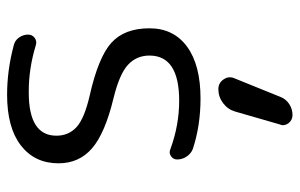

<svg xmlns="http://www.w3.org/2000/svg" viewBox="-170 -422 837 536"><g transform="rotate(-90 248.0 -154.5)"><path d="M436.5 -155.3Q436.5 -87.9 385.3 -50.3Q334 -12.7 240.2 -12.7Q165 -12.7 99.6 -34.2Q86.9 -39.1 78.6 -51.3Q70.3 -63.5 70.3 -78.1Q70.3 -88.9 79.6 -95.2Q88.9 -101.6 99.6 -96.7Q166 -72.3 234.4 -72.3Q360.4 -72.3 360.4 -155.3Q360.4 -191.4 334.5 -215.3Q308.6 -239.3 240.2 -255.9Q143.6 -279.3 101.6 -315.4Q59.6 -351.6 59.6 -409.2Q59.6 -475.6 109.4 -514.2Q159.2 -552.7 251 -552.7Q319.3 -552.7 388.7 -534.2Q402.3 -531.2 410.6 -519.5Q418.9 -507.8 418.9 -494.1Q418.9 -482.4 409.7 -475.6Q400.4 -468.8 388.7 -472.7Q324.2 -492.2 261.7 -492.2Q258.8 -492.2 256.8 -492.2Q136.7 -492.2 136.7 -415Q136.7 -380.9 160.6 -358.9Q184.6 -336.9 248 -322.3Q356.4 -297.9 396.5 -261.2Q436.5 -224.6 436.5 -155.3ZM204.1 84Q210 63.5 227.5 50.3Q245.1 37.1 266.6 37.1Q284.2 37.1 293.9 51.8Q299.8 60.5 299.8 69.3Q299.8 76.2 296.9 82L245.1 210Q239.3 225.6 225.1 234.9Q210.9 244.1 194.3 244.1Q180.7 244.1 171.9 233.4Q166 225.6 166 216.8Q166 212.9 168 209Z"/></g></svg>

Font: Gen Jyuu Gothic P Normal
Style: Regular
Weight: 300
Designer: [Source Han Sans]
Ryoko NISHIZUKA  (kana & ideographs); Paul D. Hunt (Latin, Greek & Cyrillic); Wenlong ZHANG  (bopomofo
Version: Version 1.002.20150607